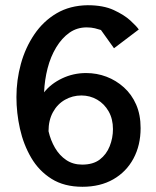

<svg xmlns="http://www.w3.org/2000/svg" viewBox="-20 -712 598 736"><path d="M296 4Q226 4 177.5 -26.5Q129 -57 99.5 -107.5Q70 -158 56.5 -218.5Q43 -279 43 -340Q43 -405 60 -467Q77 -529 111.5 -580Q146 -631 197 -661Q248 -691 316 -692Q376 -692 416 -673.5Q456 -655 479.5 -633.5Q503 -612 512 -599L417 -527L367 -597Q358 -600 344 -603.5Q330 -607 312 -607Q275 -607 246 -586.5Q217 -566 195.5 -530.5Q174 -495 162.5 -450.5Q151 -406 149 -358Q175 -391 218 -411.5Q261 -432 310 -432Q351 -432 388 -418Q425 -404 455 -377Q485 -350 502 -311Q519 -272 519 -221Q519 -155 491.5 -104Q464 -53 414 -24.5Q364 4 296 4ZM295 -81Q337 -81 362.5 -100.5Q388 -120 400.5 -151.5Q413 -183 413 -217Q413 -256 396.5 -285Q380 -314 352.5 -330Q325 -346 292 -346Q258 -346 229 -329.5Q200 -313 183 -282Q166 -251 166 -209Q174 -174 191 -145Q208 -116 234 -98.5Q260 -81 295 -81Z"/></svg>

Font: Kreon Light
Style: Regular
Weight: 400
Version: Version 2.002